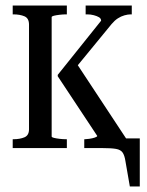

<svg xmlns="http://www.w3.org/2000/svg" viewBox="-20 -536 533 695"><path d="M85 -68V-447Q85 -470 68.5 -477Q52 -484 28 -484H26V-516H222V-484H220Q208 -484 195.5 -482.5Q183 -481 175 -479Q167 -477 167 -474V-42Q167 -39 175 -37Q183 -35 195.5 -33.5Q208 -32 220 -32H222V0H26V-32H28Q52 -32 68.5 -39Q85 -46 85 -68ZM437 0H285V-32H287Q292 -32 303 -33.5Q314 -35 323 -38Q332 -41 332 -44L189 -260V-265L346 -461Q346 -469 338.5 -473.5Q331 -478 319.5 -481Q308 -484 296 -484H290V-516H457V-484H453Q443 -484 430.5 -480.5Q418 -477 406.5 -469.5Q395 -462 384 -449L247 -282L253 -313L437 -34ZM341 0 344 -35H486V139H450L434 47Q431 27 424 16.5Q417 6 400 3Q383 0 350 0Z"/></svg>

Font: Roboto Serif 120pt ExtraCondensed
Style: Regular
Weight: 400
Width: 2
Designer: Greg Gazdowicz
Foundry: Commercial Type
Version: Version 1.008